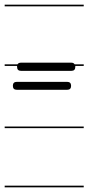

<svg xmlns="http://www.w3.org/2000/svg" viewBox="-20 -562 378 821"><path d="M338 -280H302V-276Q302 -259 285 -259H70Q53 -259 53 -276V-280H0V-287H55Q59 -294 70 -294H285Q295 -294 299 -287H338ZM267 -212Q284 -212 284 -195Q284 -178 267 -178H52Q35 -178 35 -195Q35 -212 52 -212ZM338 239H0V232H338ZM338 -14H0V-21H338ZM338 -535H0V-542H338Z"/></svg>

Font: Gruenewald VA 1. Klasse
Style: Regular
Weight: 400
Designer: Peter Wiegel
Foundry: Peter Wiegel, nach dem Schriftentwurf von Dr. H. Gr¸newald
Version: Version 0.007